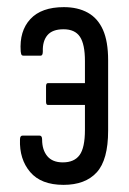

<svg xmlns="http://www.w3.org/2000/svg" viewBox="-20 -512 361 538"><path d="M158 6Q95 6 64.5 -30Q34 -66 36 -121Q36 -132 43 -132H91Q98 -132 98 -121Q98 -92 112.5 -74.5Q127 -57 156 -57Q188 -57 203 -77.5Q218 -98 218 -148V-218H114Q109 -218 109 -227V-270Q109 -279 114 -279H218V-341Q218 -388 204 -409Q190 -430 158 -430Q127 -430 113 -413.5Q99 -397 100 -368Q100 -356 94 -356H46Q42 -356 40.5 -358Q39 -360 38 -368Q34 -425 65 -458.5Q96 -492 159 -492Q198 -492 226 -476.5Q254 -461 268.5 -428.5Q283 -396 283 -343V-146Q283 -64 251 -29Q219 6 158 6Z"/></svg>

Font: Sofia Sans Extra Condensed
Style: Regular
Weight: 400
Designer: Botio Nikoltchev, Ani Petrova
Foundry: lettersoup
Version: Version 4.101